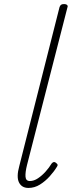

<svg xmlns="http://www.w3.org/2000/svg" viewBox="-20 -910 353 945"><path d="M120 15Q87 15 73.5 -12Q60 -39 75 -93L273 -875Q276 -883 280.5 -886.5Q285 -890 296 -890Q305 -890 310 -885.5Q315 -881 312 -874L113 -98Q104 -62 105.5 -40.5Q107 -19 127 -19Q147 -19 167 -32.5Q187 -46 204.5 -65.5Q222 -85 234 -105Q240 -112 245 -112.5Q250 -113 255 -109Q263 -103 263.5 -98.5Q264 -94 260 -89Q247 -67 225 -42.5Q203 -18 176.5 -1.5Q150 15 120 15Z"/></svg>

Font: Playwrite IS Thin
Style: Regular
Weight: 250
Designer: Veronika Burian, José Scaglione
Foundry: TypeTogether
Version: Version 1.002